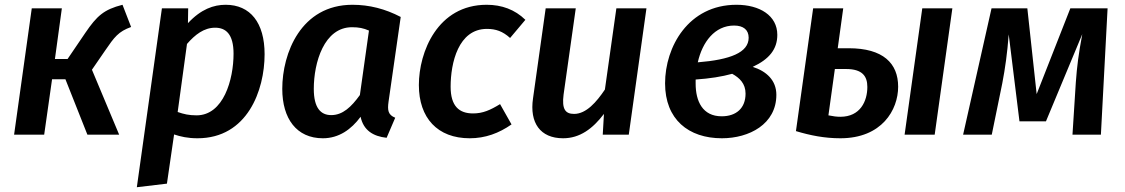

<svg xmlns="http://www.w3.org/2000/svg" viewBox="-20 -564 4710 804"><path d="M493 -544C415 -524 386 -498 337 -426L263 -317H210L239 -529H113L39 0H165L198 -232H254L346 0H479L365 -272L420 -352C459 -409 476 -432 529 -451Z M553 220 679 205 709 -1C736 8 766 15 807 15C1016 15 1088 -186 1088 -337C1088 -469 1028 -544 925 -544C875 -544 822 -526 767 -467L768 -529H658ZM803 -81C771 -81 750 -86 724 -95L763 -380C797 -419 834 -448 881 -448C925 -448 958 -422 958 -339C958 -231 916 -81 803 -81Z M1456 -544C1240 -544 1162 -341 1162 -192C1162 -67 1222 15 1332 15C1399 15 1451 -22 1490 -75C1502 -18 1543 7 1599 13L1635 -71C1605 -83 1602 -102 1607 -138L1658 -493C1593 -527 1526 -544 1456 -544ZM1454 -450C1483 -450 1502 -446 1525 -436L1487 -166C1451 -116 1415 -82 1367 -82C1323 -82 1294 -112 1294 -192C1294 -302 1337 -450 1454 -450Z M2018 -544C1812 -544 1734 -346 1734 -208C1734 -70 1812 15 1947 15C2012 15 2069 -6 2122 -43L2074 -128C2033 -103 2002 -89 1961 -89C1903 -89 1867 -119 1867 -201C1867 -300 1899 -443 2019 -443C2056 -443 2085 -433 2116 -405L2180 -481C2136 -524 2081 -544 2018 -544Z M2338 15C2408 15 2462 -25 2509 -87L2504 0H2613L2687 -529H2561L2513 -189C2478 -137 2435 -87 2384 -87C2348 -87 2332 -106 2340 -168L2391 -529H2265L2212 -152C2197 -50 2242 15 2338 15Z M3064 -544C2862 -544 2765 -367 2765 -215C2765 -64 2863 15 3003 15C3117 15 3231 -44 3231 -167C3231 -228 3189 -266 3132 -284C3201 -316 3235 -358 3235 -418C3235 -499 3161 -544 3064 -544ZM3054 -457C3093 -457 3115 -439 3115 -406C3115 -344 3038 -314 2902 -303C2921 -388 2973 -457 3054 -457ZM3046 -255C3077 -238 3102 -214 3102 -172C3102 -111 3063 -77 3002 -77C2922 -77 2893 -140 2893 -214V-231C2952 -235 3003 -243 3046 -255Z M3534 -362H3488L3511 -529H3385L3313 -15C3373 3 3432 15 3499 15C3673 15 3741 -104 3741 -201C3741 -299 3678 -362 3534 -362ZM3842 -529 3768 0H3894L3968 -529ZM3499 -75C3483 -75 3469 -77 3449 -81L3476 -275H3523C3591 -275 3612 -245 3612 -200C3612 -141 3583 -75 3499 -75Z M4618 -529H4462L4321 -170L4282 -529H4132L4013 0H4133L4177 -215C4189 -277 4198 -341 4204 -420L4249 -56H4360L4512 -421C4496 -335 4490 -287 4485 -219L4471 0H4590Z"/></svg>

Font: Fira Sans Medium
Style: Italic
Weight: 500
Italic angle: -8°
Designer: bBox Type GmbH & Carrois Corporate GbR & Edenspiekermann AG
Foundry: bBox Type GmbH & Carrois Corporate GbR & Edenspiekermann AG
Version: Version 4.301;PS 004.301;hotconv 1.0.88;makeotf.lib2.5.64775